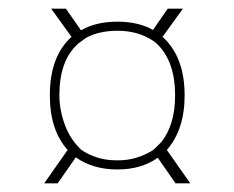

<svg xmlns="http://www.w3.org/2000/svg" viewBox="-20 -422 540 443"><path d="M419 1H385L344 -58Q306 -31 251 -31Q194 -31 155 -59L113 1H82L136 -76Q95 -122 95 -202Q95 -292 145 -337L98 -402H132L167 -352Q201 -372 251 -372Q299 -372 333 -353L367 -402H402L355 -337Q406 -291 406 -202Q406 -123 365 -76ZM251 -52Q276 -52 296 -58.5Q316 -65 332 -75Q336 -78 339 -81Q342 -84 345 -87Q336 -77 335.5 -77Q335 -77 339 -81Q343 -85 347.5 -89.5Q352 -94 352 -94Q384 -134 384 -202Q384 -280 343 -320Q335 -328 321 -335Q291 -351 251 -351Q209 -351 179 -335Q178 -334 168 -327Q158 -320 158 -319Q117 -281 117 -202Q117 -169 129.5 -134.5Q142 -100 168 -76Q184 -65 204.5 -58.5Q225 -52 251 -52Z"/></svg>

Font: Darker Grotesque Light
Style: Regular
Weight: 300
Designer: Gabriel Lam
Foundry: TypeRant
Version: Version 1.000;gftools[0.9.28]